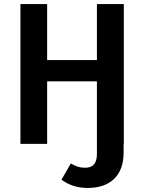

<svg xmlns="http://www.w3.org/2000/svg" viewBox="-20 -711 712 949"><path d="M592 -691H459V-414H213V-691H81V0H213V-309H459V51C459 96 440 118 401 118C373 118 357 112 330 97L284 177C320 204 363 218 413 218C524 218 591 158 591 43V0H592Z"/></svg>

Font: Fira Sans Medium
Style: Regular
Weight: 500
Designer: Carrois Corporate & Edenspiekermann AG
Foundry: Carrois Corporate GbR & Edenspiekermann AG
Version: Version 4.203